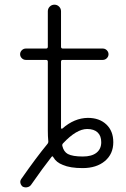

<svg xmlns="http://www.w3.org/2000/svg" viewBox="-20 -734 540 825"><path d="M251 -118.2Q246.1 -113.3 248 -106.4Q253.9 -82 271.5 -72.3Q292 -61.5 335.9 -61.5Q374 -61.5 394.5 -77.6Q415 -93.8 415 -123Q415 -150.4 399.4 -165Q383.8 -179.7 354.5 -179.7Q308.6 -179.7 251 -118.2ZM183.6 -115.2Q188.5 -121.1 187.5 -127.9Q185.5 -147.5 185.5 -172.9V-468.8Q185.5 -476.6 177.7 -476.6H90.8Q81.1 -476.6 73.7 -483.9Q66.4 -491.2 66.4 -501Q66.4 -510.7 73.7 -518.1Q81.1 -525.4 90.8 -525.4H177.7Q185.5 -525.4 185.5 -533.2V-685.5Q185.5 -697.3 193.8 -705.6Q202.1 -713.9 213.9 -713.9Q225.6 -713.9 233.9 -705.6Q242.2 -697.3 242.2 -685.5V-533.2Q242.2 -525.4 250 -525.4H421.9Q431.6 -525.4 439 -518.1Q446.3 -510.7 446.3 -501Q446.3 -491.2 439 -483.9Q431.6 -476.6 421.9 -476.6H250Q242.2 -476.6 242.2 -468.8V-183.6Q242.2 -181.6 244.1 -181.2Q246.1 -180.7 248 -181.6Q298.8 -226.6 357.4 -227.5Q407.2 -227.5 437 -199.2Q466.8 -170.9 466.8 -123Q466.8 -72.3 430.7 -42Q394.5 -11.7 335 -11.7Q281.2 -11.7 250 -25.4Q221.7 -36.1 209 -58.6Q206.1 -65.4 201.2 -59.6Q165 -13.7 113.3 60.5Q107.4 68.4 97.7 70.3Q94.7 71.3 91.8 71.3Q85 71.3 78.1 68.4Q70.3 62.5 67.9 53.2Q65.4 43.9 71.3 35.2Q136.7 -58.6 183.6 -115.2Z"/></svg>

Font: Rounded Mgen+ 2m light
Style: Regular
Weight: 200
Designer: [Source Han Sans]
Ryoko NISHIZUKA  (kana & ideographs); Paul D. Hunt (Latin, Greek & Cyrillic); Wenlong ZHANG  (bopomofo
Version: Version 1.059.20150602